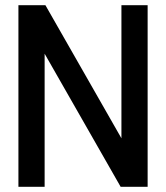

<svg xmlns="http://www.w3.org/2000/svg" viewBox="-20 -720 640 740"><path d="M51 0V-700H155L448 -187V-700H549V0H445L152 -513V0Z"/></svg>

Font: DM Mono Medium
Style: Regular
Weight: 500
Designer: Colophon Foundry
Foundry: Colophon Foundry
Version: Version 1.000; ttfautohint (v1.8.2.53-6de2)